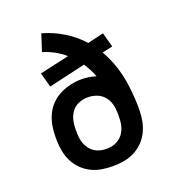

<svg xmlns="http://www.w3.org/2000/svg" viewBox="-135 -841 869 955"><g transform="rotate(-20 300.0 -363.5)"><path d="M300 8Q271 8 241.5 3Q212 -2 186 -15Q160 -28 139 -49Q118 -70 105 -96.5Q92 -123 86.5 -152Q81 -181 81 -210V-231Q81 -260 86.5 -289Q92 -318 105 -344.5Q118 -371 139 -392Q160 -413 186.5 -426Q213 -439 242 -445.5Q271 -452 300 -452Q319 -452 338.5 -449Q358 -446 376 -440Q369 -460 359 -479Q349 -498 337 -516L142 -471L121 -548L277 -583Q252 -605 222.5 -621Q193 -637 162 -646L191 -735Q249 -719 301.5 -687Q354 -655 394 -610L479 -630L500 -553L445 -541Q463 -510 476.5 -476Q490 -442 498.5 -407Q507 -372 511.5 -336Q516 -300 518 -264Q518 -256 518.5 -247.5Q519 -239 519 -231V-210Q519 -181 513.5 -152Q508 -123 495 -96.5Q482 -70 461 -49Q440 -28 414 -15Q388 -2 358.5 3Q329 8 300 8ZM300 -84Q316 -84 331.5 -87.5Q347 -91 361 -99.5Q375 -108 385 -120.5Q395 -133 401 -147.5Q407 -162 409.5 -178Q412 -194 412 -210V-221Q412 -228 412 -235Q412 -242 411 -249Q410 -271 402 -291.5Q394 -312 378.5 -327.5Q363 -343 341.5 -350Q320 -357 298 -357Q275 -357 252 -348Q229 -339 214.5 -320.5Q200 -302 194 -278.5Q188 -255 188 -231V-210Q188 -194 190.5 -178Q193 -162 199 -147.5Q205 -133 215 -120.5Q225 -108 239 -99.5Q253 -91 268.5 -87.5Q284 -84 300 -84Z"/></g></svg>

Font: Iosevka Slab Semibold Extended
Style: Regular
Weight: 600
Width: 7
Monospace: yes
Designer: Belleve Invis
Foundry: Belleve Invis
Version: Version 11.1.0; ttfautohint (v1.8.3)